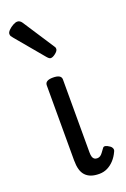

<svg xmlns="http://www.w3.org/2000/svg" viewBox="-163 -891 631 960"><g transform="rotate(-20 152.5 -411.0)"><path d="M190 17Q165 17 147 10.5Q129 4 117 -9Q105 -22 99.5 -42Q94 -62 94 -90V-489Q94 -502 104.5 -508.5Q115 -515 136 -515Q158 -515 169 -508.5Q180 -502 180 -489V-101Q180 -86 183 -77Q186 -68 192 -64Q198 -60 207 -60Q216 -60 223 -64.5Q230 -69 236.5 -78Q243 -87 252 -99Q256 -105 265 -103.5Q274 -102 285 -94Q294 -89 298 -80Q302 -71 297 -62Q286 -38 270 -20.5Q254 -3 234 7Q214 17 190 17ZM160 -610Q156 -610 151.5 -613Q147 -616 141 -623L18 -770Q11 -778 8.5 -782.5Q6 -787 6 -794Q6 -803 16.5 -813.5Q27 -824 40.5 -831.5Q54 -839 64 -839Q78 -839 88 -824L195 -660Q200 -653 200.5 -650Q201 -647 201 -644Q201 -634 186 -622Q171 -610 160 -610Z"/></g></svg>

Font: Playwrite PE
Style: Regular
Weight: 400
Designer: Veronika Burian, José Scaglione
Foundry: TypeTogether
Version: Version 1.002